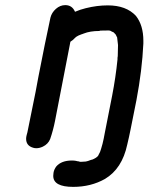

<svg xmlns="http://www.w3.org/2000/svg" viewBox="-20 -567 580 750"><path d="M266 163Q188 163 188 120Q188 114 189 108Q191 95 200 83Q220 60 261 60Q277 60 289 65L283 62L287 63Q291 65 293 65Q295 65 298 65L315 64Q322 63 337 57H339Q355 51 363 42L371 26L375 14Q381 -5 385 -25L389 -46L418 -193Q432 -265 439 -335V-341Q439 -344 440 -348L441 -391Q438 -420 437.5 -421Q437 -422 436.5 -423Q436 -424 435 -425.5Q434 -427 433.5 -429Q433 -431 432 -432Q426 -439 424 -440.5Q422 -442 416 -444L413 -446Q409 -448 404 -448Q374 -448 373 -447.5Q372 -447 370 -447L368 -446Q332 -446 307 -436L299 -433Q297 -433 296 -432Q287 -429 279 -424L274 -420L273 -419Q265 -410 255 -404L195 -95Q188 -59 176 -24Q168 -4 147 6Q134 12 122 12Q115 12 109 10Q82 2 82 -25Q82 -31 84 -39L87 -50L119 -208L130 -267L155 -393Q166 -445 177 -498Q182 -518 198.5 -532.5Q215 -547 235 -547Q262 -547 273 -521Q294 -530 315 -535Q359 -546 401 -546Q473 -546 511 -505Q540 -468 540 -408V-397Q535 -292 513 -176L490 -61Q484 -31 477 -2Q457 92 390 132Q335 163 266 163Z"/></svg>

Font: Bad Comic
Style: Italic
Weight: 400
Italic angle: -11°
Designer: GGBotNet
Foundry: GGBotNet
Version: 0.95